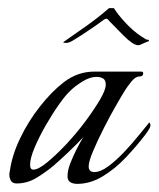

<svg xmlns="http://www.w3.org/2000/svg" viewBox="-20 -449 390 472"><path d="M170 3Q160 3 153 -1Q146 -5 146 -16Q146 -30 153 -48Q160 -66 169 -83.5Q178 -101 185 -112Q150 -75 112 -42Q93 -26 70 -12Q47 2 21 2Q11 2 7 -4.5Q3 -11 3 -20Q3 -25 4 -27Q9 -66 29 -108Q49 -150 78 -187Q107 -224 137 -247Q171 -273 212 -273H327Q332 -273 332 -269Q332 -261 323 -261Q313 -261 303 -248.5Q293 -236 288 -228Q281 -217 266 -191Q251 -165 235.5 -134.5Q220 -104 209 -78Q198 -52 198 -40Q198 -26 212 -26Q227 -26 246 -40Q265 -54 284.5 -74.5Q304 -95 320.5 -115.5Q337 -136 347 -148Q353 -142 346.5 -131.5Q340 -121 335 -115Q315 -89 289 -61.5Q263 -34 232.5 -15.5Q202 3 170 3ZM62 -32Q74 -32 95.5 -49.5Q117 -67 142 -93.5Q167 -120 189 -149.5Q211 -179 225.5 -203.5Q240 -228 240 -241Q240 -252 233.5 -256Q227 -260 217 -260Q201 -260 182.5 -248.5Q164 -237 153 -226Q141 -215 124.5 -191.5Q108 -168 92 -140Q76 -112 65 -86Q54 -60 54 -44Q54 -32 62 -32ZM325 -339Q315 -334 295 -351Q284 -361 268.5 -377Q253 -393 248 -398Q243 -406 236 -401Q231 -397 214.5 -385.5Q198 -374 181 -363Q164 -352 155 -347Q143 -341 135 -345Q164 -365 193.5 -386Q223 -407 248 -429H260Q270 -413 288.5 -393Q307 -373 328 -359Q332 -357 336 -354Q340 -351 346 -351V-348Q343 -347 335 -343.5Q327 -340 325 -339Z"/></svg>

Font: Italianno
Style: Regular
Weight: 400
Designer: Robert E. Leuschke
Foundry: Robert E. Leuschke
Version: Version 1.100; ttfautohint (v1.8.3)